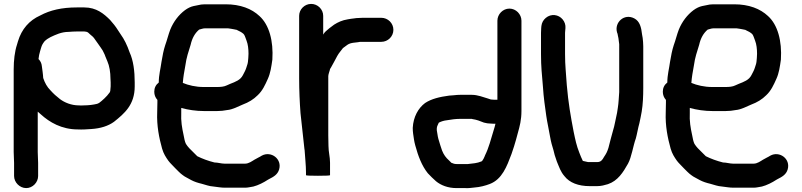

<svg xmlns="http://www.w3.org/2000/svg" viewBox="-20 -773 4101 982"><path d="M52 60V127C52 160 81 189 114 189C147 189 175 160 175 127V60C175 44 173 22.9 173 5V-202C177.7 -197.3 183 -192.7 189 -188C232.8 -147.9 295.3 -111 378 -111C400.8 -109.7 425.3 -111.6 446 -113C494.4 -116 533.9 -128.8 563 -150C616 -192.4 669 -236.7 669 -331V-352C669 -409.2 661.9 -464.5 643 -505C637.4 -521.9 629.3 -541.4 622 -556L610 -578C601.6 -590.6 591.7 -605.3 583 -619C572 -636.8 556.5 -656.2 543 -671C511.1 -702.9 473 -735 411 -735H373C296.2 -735 236.2 -721 186 -694C129.5 -668.9 90.6 -623.8 72 -562L67 -545C55.3 -510 50 -464.1 50 -418V4C50 23 52 43 52 60ZM373 -612H411C413.7 -612 416.3 -611.7 419 -611C427.6 -611 435.3 -602.7 441 -597C450.9 -589.6 459.3 -581.8 466 -571C476.2 -558.3 485.4 -542.3 495 -530L505 -515C509.6 -504.4 515.3 -496.5 519 -484L529 -460C539.7 -436 545 -402.7 545 -371C545.7 -364.3 546 -358 546 -352V-331C546 -327 545.7 -323.3 545 -320C545 -316 544.7 -312 544 -308C544 -307.3 543.7 -306.3 543 -305C543 -301.8 537.5 -296 536 -294L528 -284C523.1 -277.5 504.8 -261 500 -257L490 -249C486.5 -245.5 481.3 -244.2 477 -242C457.4 -237.1 432.3 -234 408 -234C399.3 -233.3 391 -233.3 383 -234C344.5 -234 309.9 -248.8 287 -266C267.6 -281.1 254.5 -292.8 238 -311C220.6 -328.4 209.4 -348.9 201 -374C201 -383.3 198.9 -394.2 198 -405L194 -435C192.7 -449 187 -461 177 -471C178.6 -487.1 181.2 -497.8 185 -511L190 -528C194.3 -543.2 199.1 -550.2 208 -562C216.1 -570.1 227.8 -577.9 238 -583C265 -595.5 293.9 -610 332 -610C344.4 -611.1 360.5 -612 373 -612Z M1077 58C1045.2 50.1 1014.6 38.8 989 26L948 -15C940.7 -22.3 937.3 -28.2 931 -37C925.1 -48.7 922.5 -63.7 919 -82C910.9 -119.3 904.8 -152.7 907 -197V-221C941.1 -211.3 982.4 -205 1024 -205H1090C1108.4 -205 1125.3 -206.9 1141 -210C1171.6 -212.8 1196.9 -228.4 1221 -238C1252.2 -249.7 1276.5 -264.5 1298 -286C1322.5 -308.8 1335.9 -338.3 1350 -370C1363.1 -398.9 1367.6 -430.4 1373 -468C1379 -563.4 1356.8 -646.2 1307 -691C1267.3 -728.3 1209.8 -751 1134 -751H1027C1015 -751 1002.7 -749.3 990 -746L970 -742C955.3 -738.7 940.7 -731.7 926 -721C893.7 -696.8 867.6 -662.5 851 -622C841.9 -599.2 834.1 -566.2 825 -542C816.6 -516.7 811.1 -487.7 806 -457C801.4 -421.6 792 -389.8 792 -351C776.7 -339 769 -323.3 769 -304C769 -288 774.3 -274 785 -262V-249C784.3 -231 784 -214.3 784 -199C781.1 -128.9 793.8 -67.8 809 -13C816.8 13.8 828 30.4 841 49C850.9 62.6 865.6 75.1 877 88L894 105C901.3 112.3 908.3 118.3 915 123C926.8 132.7 944.1 139.3 958 148C973.7 156.4 992.5 162.5 1012 167C1032.3 172.1 1048.2 179.5 1072 181C1092.1 183.2 1109.6 187 1131 187H1234C1247.7 187 1263.6 182.8 1276 181C1300.7 174.8 1329.9 159.7 1349 147C1351.7 145 1354 143.7 1356 143C1378.9 131.5 1399.7 120 1407.5 94C1423.8 39.5 1365.8 -2.5 1319 23C1307.3 30.8 1293.5 36 1281 44C1269.4 51 1252.2 64 1234 64H1128C1111.9 64 1094 58 1077 58ZM1027 -628H1147C1154.3 -626.7 1160 -625.8 1164 -625.5C1173.1 -624.7 1182.7 -621.2 1192 -620L1193 -619L1211 -610C1215.7 -607.3 1220.3 -604 1225 -600C1226.3 -598 1227.7 -596.3 1229 -595C1233.7 -587.2 1238 -572 1241 -565C1248.2 -547.1 1251 -522.2 1251 -498C1251 -483.9 1249.2 -468.1 1248 -456L1246 -446C1241 -431 1238 -418.3 1231 -405.5C1224.6 -393.8 1220.4 -382.4 1211 -373C1192.1 -354.1 1163.4 -348.2 1139 -336C1126.5 -329.7 1108.5 -328 1090 -328H1021C981.6 -328 942.7 -337.1 915 -349C916.3 -365 918 -379.3 920 -392L928 -438C933.8 -480.7 943.7 -506.9 955 -544C962.5 -577.8 977 -603.6 999 -622H1000C1008.3 -623.7 1017.7 -628 1027 -628Z M1510 -692V-372C1510 -311.6 1512.8 -249.1 1517 -194C1524.5 -131.6 1529.7 -71.7 1537 -11C1537.7 -9 1538 -7 1538 -5C1540.2 33.8 1545 71.3 1545 109V123C1545 125 1565.3 126 1606 126C1647.3 126 1668 125 1668 123V59C1668 29.3 1660 4.1 1660 -27C1659.3 -44.3 1659 -62 1659 -80V-384C1659 -393.8 1668 -414.7 1668 -420C1669.3 -422 1671 -424.7 1673 -428C1685.9 -452.3 1693 -463.1 1705 -487C1714.4 -503.9 1723.3 -511.8 1734 -527C1745.9 -534.9 1754.3 -543.2 1764 -548C1776.2 -554.1 1793.5 -555.1 1810 -557L1822 -559H1930C1964.1 -559 1992 -586.5 1992 -620.5C1992 -654.5 1964.1 -682 1930 -682H1835C1827.7 -682 1820.7 -681.7 1814 -681C1806.7 -681 1799.3 -680.3 1792 -679L1776 -677C1770 -675.7 1764 -674.7 1758 -674C1730.9 -669.8 1708.5 -659.4 1689 -647L1665 -629C1651.5 -618.2 1638.8 -607.7 1633 -596V-692C1633 -725.3 1605 -753 1571.5 -753C1538 -753 1510 -725.3 1510 -692Z M2373 66H2315C2303.3 66 2299 63.4 2290 60H2289L2276 47C2260.5 33.2 2249.6 18.6 2241 -3L2232 -30C2229.3 -38.7 2226 -49.7 2222 -63C2217.3 -80.6 2217.5 -91.4 2214 -107V-116C2214 -127.6 2221.1 -136.4 2224 -145C2224.7 -145 2225 -145.3 2225 -146C2237.9 -152.4 2250.6 -156.3 2266 -158C2287.2 -161.5 2309.5 -165 2332 -165H2393C2393.7 -165 2394.7 -164.7 2396 -164C2418 -160.9 2435.3 -153.9 2455 -146C2467 -142.7 2478.3 -141 2489 -141C2495 -140.3 2500.7 -140 2506 -140H2514L2510 -124L2504 -104C2490.8 -61 2480.1 -17.2 2461 21C2459.6 25.1 2448.7 53 2441 53C2421 61.6 2398.3 63.2 2373 66ZM2585.5 -729C2552 -729 2524 -700.3 2524 -667V-263H2506C2502 -263 2497.7 -263.3 2493 -264H2491L2476 -269C2451.5 -276 2423.6 -288 2393 -288H2333C2323 -288 2313 -287.3 2303 -286L2277 -284C2228.5 -277.5 2186.5 -267.6 2154 -246C2119.3 -220 2094 -175.6 2091 -119C2091 -108.3 2091.7 -98.3 2093 -89C2096.5 -67.7 2097.4 -52.6 2104 -29C2119 26.1 2137.3 74.6 2168 113C2180.7 127 2196.4 141.8 2210 154C2235.1 174.7 2271.1 189 2315 189H2359C2377.8 190.2 2389.5 187.6 2407 186C2434.8 184 2462 176.8 2485 168C2548.1 144 2572.4 77.8 2596 15L2609 -24C2615.6 -47.1 2622.8 -68.6 2628 -91C2638.5 -127.9 2647 -160.1 2647 -206V-667C2647 -700.3 2619 -729 2585.5 -729Z M2771.5 -681.5C2758.5 -670.5 2751 -656.7 2749 -640L2748 -629C2747.3 -619.7 2747 -611.7 2747 -605V-496C2747 -429.6 2751.5 -395.9 2757 -328C2760.1 -275.9 2768 -222.2 2774 -180C2778.1 -150 2788.1 -106.5 2793 -76C2798.6 -44.6 2803.4 -28.7 2811 -4L2817 20C2820.3 31.3 2824 42.3 2828 53C2840.8 82.9 2846.7 104.8 2867 128C2893.1 161.7 2938.3 179 2996 179H3034C3054.8 179 3072.9 173.8 3089 169C3139.9 152 3166.9 108.6 3192 64C3210.5 30.4 3217.8 -26.1 3232 -65C3237.3 -83 3244.2 -123.1 3250 -142C3255.1 -162.4 3257.7 -180.4 3262 -202C3268.2 -238.9 3270 -281.8 3270 -323V-536C3270 -551.8 3268.5 -565.4 3267 -579L3264 -596C3259.8 -633.4 3252.3 -664.2 3224 -679C3172.5 -705.9 3121.1 -658.1 3136 -607C3137.6 -602.8 3140 -597.4 3140 -592C3140.7 -588 3141.7 -583.3 3143 -578L3145 -562C3145.7 -556.7 3146.3 -551.7 3147 -547V-302C3144.8 -275.7 3144.1 -246.7 3140 -222L3136 -196C3129.7 -170.7 3123.6 -129.7 3115 -104C3108 -81.6 3099.1 -43.2 3092 -17C3085 5.4 3080.2 13.2 3069 30C3061.3 44.2 3053.9 56 3034 56H2988C2982 55.1 2969 52 2961 50C2954.8 37.6 2948.9 23.4 2943 8C2928.7 -27.9 2922.8 -56.9 2914 -99C2898.8 -177.9 2886.7 -247 2879 -337C2875 -402.9 2870 -434.6 2870 -496V-605C2870 -608.3 2870.3 -612.7 2871 -618L2872 -629C2873.3 -645.7 2868.5 -660.7 2857.5 -674C2836.7 -699.2 2798.6 -704.4 2771.5 -681.5Z M3678 58C3646.2 50.1 3615.6 38.8 3590 26L3549 -15C3541.7 -22.3 3538.3 -28.2 3532 -37C3526.1 -48.7 3523.5 -63.7 3520 -82C3511.9 -119.3 3505.8 -152.7 3508 -197V-221C3542.1 -211.3 3583.4 -205 3625 -205H3691C3709.4 -205 3726.3 -206.9 3742 -210C3772.6 -212.8 3797.9 -228.4 3822 -238C3853.2 -249.7 3877.5 -264.5 3899 -286C3923.5 -308.8 3936.9 -338.3 3951 -370C3964.1 -398.9 3968.6 -430.4 3974 -468C3980 -563.4 3957.8 -646.2 3908 -691C3868.3 -728.3 3810.8 -751 3735 -751H3628C3616 -751 3603.7 -749.3 3591 -746L3571 -742C3556.3 -738.7 3541.7 -731.7 3527 -721C3494.7 -696.8 3468.6 -662.5 3452 -622C3442.9 -599.2 3435.1 -566.2 3426 -542C3417.6 -516.7 3412.1 -487.7 3407 -457C3402.4 -421.6 3393 -389.8 3393 -351C3377.7 -339 3370 -323.3 3370 -304C3370 -288 3375.3 -274 3386 -262V-249C3385.3 -231 3385 -214.3 3385 -199C3382.1 -128.9 3394.8 -67.8 3410 -13C3417.8 13.8 3429 30.4 3442 49C3451.9 62.6 3466.6 75.1 3478 88L3495 105C3502.3 112.3 3509.3 118.3 3516 123C3527.8 132.7 3545.1 139.3 3559 148C3574.7 156.4 3593.5 162.5 3613 167C3633.3 172.1 3649.2 179.5 3673 181C3693.1 183.2 3710.6 187 3732 187H3835C3848.7 187 3864.6 182.8 3877 181C3901.7 174.8 3930.9 159.7 3950 147C3952.7 145 3955 143.7 3957 143C3979.9 131.5 4000.7 120 4008.5 94C4024.8 39.5 3966.8 -2.5 3920 23C3908.3 30.8 3894.5 36 3882 44C3870.4 51 3853.2 64 3835 64H3729C3712.9 64 3695 58 3678 58ZM3628 -628H3748C3755.3 -626.7 3761 -625.8 3765 -625.5C3774.1 -624.7 3783.7 -621.2 3793 -620L3794 -619L3812 -610C3816.7 -607.3 3821.3 -604 3826 -600C3827.3 -598 3828.7 -596.3 3830 -595C3834.7 -587.2 3839 -572 3842 -565C3849.2 -547.1 3852 -522.2 3852 -498C3852 -483.9 3850.2 -468.1 3849 -456L3847 -446C3842 -431 3839 -418.3 3832 -405.5C3825.6 -393.8 3821.4 -382.4 3812 -373C3793.1 -354.1 3764.4 -348.2 3740 -336C3727.5 -329.7 3709.5 -328 3691 -328H3622C3582.6 -328 3543.7 -337.1 3516 -349C3517.3 -365 3519 -379.3 3521 -392L3529 -438C3534.8 -480.7 3544.7 -506.9 3556 -544C3563.5 -577.8 3578 -603.6 3600 -622H3601C3609.3 -623.7 3618.7 -628 3628 -628Z"/></svg>

Font: Smoothie
Style: Regular
Weight: 400
Foundry: Cannot Into Space Fonts
Version: Version 0.8